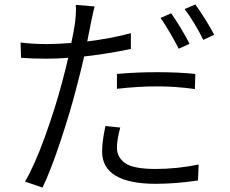

<svg xmlns="http://www.w3.org/2000/svg" viewBox="-20 -799 1040 867"><path d="M689 -473Q791 -473 862 -465L860 -397Q771 -409 692 -409Q604 -409 508 -398V-465Q591 -473 689 -473ZM508 -132Q508 -89 545 -62.5Q582 -36 683 -36Q777 -36 877 -56L874 16Q773 31 682 31Q564 31 502.5 -5.5Q441 -42 441 -115Q441 -158 456 -230L523 -223Q508 -168 508 -132ZM836 -601 787 -579Q771 -611 747.5 -651Q724 -691 705 -718L753 -739Q772 -712 796 -672.5Q820 -633 836 -601ZM947 -642 898 -619Q881 -654 858 -692Q835 -730 814 -758L862 -779Q883 -750 908 -710Q933 -670 947 -642ZM302 -605Q314 -660 319 -698Q325 -749 322 -777L407 -770Q404 -760 390 -693L374 -612Q475 -624 571 -649V-578Q467 -556 360 -544Q342 -466 327 -410Q298 -296 253.5 -162.5Q209 -29 172 48L93 21Q136 -52 182.5 -180.5Q229 -309 260 -426Q277 -489 288 -538Q241 -534 190 -534Q124 -534 75 -538L73 -607Q127 -600 192 -600Q237 -600 302 -605Z"/></svg>

Font: Sinter Normal
Style: Regular
Weight: 350
Foundry: Adobe & rsms
Version: Version 1.000